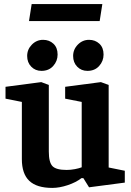

<svg xmlns="http://www.w3.org/2000/svg" viewBox="-20 -908 640 940"><path d="M236 12Q160 12 123.5 -22.5Q87 -57 87 -129V-409L7 -425V-483L182 -506L219 -492V-166Q219 -113 237 -94.5Q255 -76 306 -76Q326 -76 347 -80Q368 -84 380 -89V-409L299 -425V-483L474 -506L512 -492V-88L591 -72V-14L416 9L388 -36H379Q352 -15 311.5 -1.5Q271 12 236 12ZM183 -561Q153 -561 133 -581.5Q113 -602 113 -634Q113 -666 136 -689.5Q159 -713 191 -713Q221 -713 241.5 -694Q262 -675 262 -641Q262 -609 240.5 -585Q219 -561 183 -561ZM408 -561Q378 -561 358 -581.5Q338 -602 338 -634Q338 -666 361 -689.5Q384 -713 416 -713Q446 -713 466.5 -694Q487 -675 487 -641Q487 -609 465.5 -585Q444 -561 408 -561ZM135 -888H481L468 -805H122Z"/></svg>

Font: Faustina VF Beta
Style: Regular
Weight: 400
Designer: Alfonso Garcia
Foundry: Omnibus-Type
Version: Version 1.006